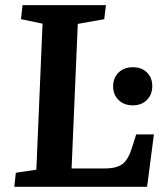

<svg xmlns="http://www.w3.org/2000/svg" viewBox="-20 -720 634 740"><path d="M41 -54.2 120.1 -65.9 144 -628.9 61 -646 66.9 -700.2H388.2L381.8 -646L279.8 -627.9L255.9 -70.8H383.8Q429.7 -70.8 452.1 -87.9Q474.6 -105 488.8 -150.9L504.9 -202.1H573.2L546.9 0H35.2ZM416 -387.2Q416 -419.9 437 -440.4Q458 -460.9 492.2 -460.9Q525.9 -460.9 546.4 -440.7Q566.9 -420.4 566.9 -388.2Q566.9 -355.5 546.1 -334.7Q525.4 -314 492.2 -314Q458 -314 437 -334.5Q416 -355 416 -387.2Z"/></svg>

Font: Literata Book
Style: Bold Italic
Weight: 700
Italic angle: -3°
Designer: Latin by Veronika Burian and Jose Scaglione. Greek by Irene Vlachou. Cyrillic by Vera Evstafieva
Foundry: TypeTogether
Version: Version 1.003;PS 001.003;hotconv 1.0.88;makeotf.lib2.5.64775